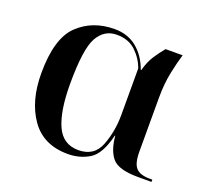

<svg xmlns="http://www.w3.org/2000/svg" viewBox="-100 -663 857 794"><g transform="rotate(20 328.0 -266.0)"><path d="M271 10Q323 10 365 -15.5Q407 -41 428 -128H430Q435 -66 462.5 -33Q490 0 576 0H636V-10H625Q582 -10 564 -29.5Q546 -49 546 -101V-337Q546 -401 557 -452.5Q568 -504 578 -536H503Q483 -512 466 -486Q449 -460 438 -420H436Q416 -476 376 -509Q336 -542 278 -542Q181 -542 117.5 -481.5Q54 -421 54 -267Q54 -145 108.5 -67.5Q163 10 271 10ZM306 -20Q238 -20 209.5 -84Q181 -148 181 -266Q181 -420 210 -471.5Q239 -523 294 -523Q346 -523 378 -492.5Q410 -462 424 -422V-217Q424 -146 400 -83Q376 -20 306 -20Z"/></g></svg>

Font: Noto Serif Display Semi
Style: Regular
Weight: 600
Designer: Monotype Design Team
Foundry: Monotype Imaging Inc.
Version: Version 1.900